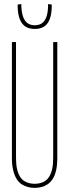

<svg xmlns="http://www.w3.org/2000/svg" viewBox="-20 -905 337 935"><path d="M38 -136V-700H58V-136Q58 -104 63 -82Q68 -60 77 -45.5Q86 -31 98 -23.5Q110 -16 123 -13Q136 -10 149 -10Q162 -10 175 -13Q188 -16 199.5 -23.5Q211 -31 220 -45.5Q229 -60 234 -82Q239 -104 239 -136V-700H259V-136Q259 -100 253 -74.5Q247 -49 236 -32.5Q225 -16 211 -7Q197 2 181 6Q165 10 149 10Q133 10 117 6Q101 2 86.5 -7Q72 -16 61.5 -32.5Q51 -49 44.5 -74.5Q38 -100 38 -136ZM149 -764Q123 -764 105 -775Q87 -786 77 -810Q67 -834 66 -872Q66 -875 66 -877.5Q66 -880 66 -883L84 -885Q84 -882 84 -878.5Q84 -875 84 -872Q86 -839 94 -819.5Q102 -800 116 -791Q130 -782 149 -782Q169 -782 183 -791Q197 -800 205 -820Q213 -840 214 -873Q214 -876 214 -879Q214 -882 214 -885L232 -883Q232 -880 232 -877Q232 -874 232 -871Q231 -833 221 -809Q211 -785 193 -774.5Q175 -764 149 -764Z"/></svg>

Font: Georama ExtraCondensed Thin
Style: Regular
Weight: 100
Width: 2
Designer: Jean-Baptiste Levee
Foundry: Production Type
Version: Version 1.001